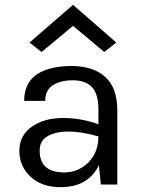

<svg xmlns="http://www.w3.org/2000/svg" viewBox="-20 -763 591 794"><path d="M387 -310Q387 -375 360 -403Q333 -431 281.5 -431Q230 -431 198.5 -410.5Q167 -390 167 -346H80Q80 -456 198 -482Q234 -490 276 -490Q365 -490 415 -445Q465 -400 465 -308V0H397L389 -80Q345 11 230 11Q153 11 106.5 -32Q60 -75 60 -139Q60 -203 111.5 -239Q163 -275 240 -275Q317 -275 387 -249ZM387 -199Q316 -219 263 -219Q210 -219 177 -200Q144 -181 144 -140Q144 -50 246 -50Q304 -50 345.5 -91.5Q387 -133 387 -199ZM461 -587 411 -548 282 -656 152 -548 102 -587 282 -743Z"/></svg>

Font: Karla
Style: Regular
Weight: 400
Designer: Jonathan Pinhorn
Version: Version 1.000